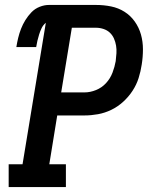

<svg xmlns="http://www.w3.org/2000/svg" viewBox="-20 -755 640 775"><path d="M15 0V-92H71L165 -663Q154 -654 148 -641.5Q142 -629 138 -616Q134 -603 131 -590.5Q128 -578 126 -565H46Q49 -584 53.5 -602.5Q58 -621 65 -639Q72 -657 82.5 -674Q93 -691 107 -705.5Q121 -720 140 -727.5Q159 -735 177 -735H368Q399 -735 428.5 -729Q458 -723 482.5 -707.5Q507 -692 524 -668Q541 -644 549 -615.5Q557 -587 557 -556Q557 -525 552 -494Q548 -467 539.5 -440Q531 -413 515 -388.5Q499 -364 477 -344Q455 -324 429 -311.5Q403 -299 375.5 -294Q348 -289 321 -289H211L179 -92H246V0ZM321 -382Q344 -382 367.5 -391.5Q391 -401 408 -419.5Q425 -438 434 -461.5Q443 -485 447 -508Q449 -524 450 -540Q451 -556 448.5 -571Q446 -586 440 -599.5Q434 -613 423.5 -623Q413 -633 398 -638Q383 -643 368 -643H270L227 -382Z"/></svg>

Font: Iosevka Slab SmBdExObl
Style: Regular
Weight: 600
Width: 7
Italic angle: -9°
Monospace: yes
Designer: Belleve Invis
Foundry: Belleve Invis
Version: Version 11.1.0; ttfautohint (v1.8.3)